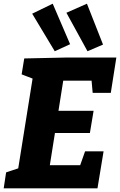

<svg xmlns="http://www.w3.org/2000/svg" viewBox="-26 -1018 649 1038"><path d="M434 -200H534L501 0H-6L7 -86L91 -114L70 -92L153 -611L169 -586L91 -616L105 -702L333 -707H603L573 -516H475L467 -605L493 -582H290L320 -608L286 -393L268 -419H480L460 -299H246L276 -330L238 -91L221 -125H434L398 -98ZM270 -741 353 -779 259 -998 148 -944ZM447 -741 531 -777 444 -998 333 -949Z"/></svg>

Font: Bitter Thin ExtraBold
Style: Italic
Weight: 800
Italic angle: -9°
Version: Version 2.002